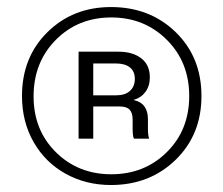

<svg xmlns="http://www.w3.org/2000/svg" viewBox="-20 -758 639 550"><path d="M297.9 -228Q226.1 -228 168 -260.3Q109.9 -292.5 76.4 -350.8Q43 -409.2 43 -482.9Q43 -594.2 116 -666Q189 -737.8 297.9 -737.8Q409.2 -737.8 483.2 -666Q557.1 -594.2 557.1 -482.9Q557.1 -372.1 482.9 -300Q408.7 -228 297.9 -228ZM76.2 -481.9Q76.2 -385.3 140.1 -322Q204.1 -258.8 298.8 -258.8Q394 -258.8 458 -322.3Q522 -385.7 522 -482.9Q522 -580.1 457.8 -644Q393.6 -708 298.8 -708Q203.6 -708 139.9 -643.8Q76.2 -579.6 76.2 -481.9ZM205.1 -360.8V-609.9H319.8Q359.9 -609.9 384.5 -591.1Q409.2 -572.3 409.2 -536.1Q409.2 -511.7 396.7 -494.9Q384.3 -478 363.8 -472.2V-471.2Q403.8 -462.4 403.8 -416V-387.2Q403.8 -371.1 407.2 -360.8H363.8Q359.9 -366.7 359.9 -391.1V-416Q359.9 -434.6 351.3 -443.8Q342.8 -453.1 320.8 -453.1H247.1V-360.8ZM247.1 -484.9H312Q338.4 -484.9 352.3 -497.6Q366.2 -510.3 366.2 -532.2Q366.2 -553.7 352.1 -564.9Q337.9 -576.2 312 -576.2H247.1Z"/></svg>

Font: Lumene Sans Light
Style: Regular
Weight: 300
Designer: Deni Anggara
Version: Version 1.003;Glyphs 3.1.2 (3151)